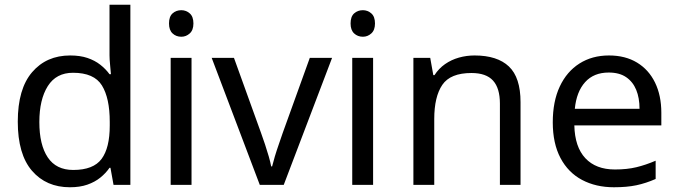

<svg xmlns="http://www.w3.org/2000/svg" viewBox="-20 -780 2861 810"><path d="M275 10Q175 10 115 -59.5Q55 -129 55 -267Q55 -405 115.5 -475.5Q176 -546 276 -546Q318 -546 349 -535.5Q380 -525 403 -507Q426 -489 442 -467H448Q447 -480 444.5 -505.5Q442 -531 442 -546V-760H530V0H459L446 -72H442Q426 -49 403 -30.5Q380 -12 348.5 -1Q317 10 275 10ZM289 -63Q374 -63 408.5 -109.5Q443 -156 443 -250V-266Q443 -366 410 -419.5Q377 -473 288 -473Q217 -473 181.5 -416.5Q146 -360 146 -265Q146 -169 181.5 -116Q217 -63 289 -63Z M788 -536V0H700V-536ZM745 -737Q765 -737 780.5 -723.5Q796 -710 796 -681Q796 -653 780.5 -639Q765 -625 745 -625Q723 -625 708 -639Q693 -653 693 -681Q693 -710 708 -723.5Q723 -737 745 -737Z M1076 0 873 -536H967L1081 -220Q1089 -198 1098 -171Q1107 -144 1114 -119.5Q1121 -95 1124 -78H1128Q1132 -95 1139.5 -120Q1147 -145 1156.5 -172Q1166 -199 1173 -220L1287 -536H1381L1177 0Z M1554 -536V0H1466V-536ZM1511 -737Q1531 -737 1546.5 -723.5Q1562 -710 1562 -681Q1562 -653 1546.5 -639Q1531 -625 1511 -625Q1489 -625 1474 -639Q1459 -653 1459 -681Q1459 -710 1474 -723.5Q1489 -737 1511 -737Z M1982 -546Q2078 -546 2127 -499.5Q2176 -453 2176 -349V0H2089V-343Q2089 -408 2060 -440Q2031 -472 1969 -472Q1880 -472 1846 -422Q1812 -372 1812 -278V0H1724V-536H1795L1808 -463H1813Q1831 -491 1857.5 -509.5Q1884 -528 1916 -537Q1948 -546 1982 -546Z M2549 -546Q2618 -546 2667.5 -516Q2717 -486 2743.5 -431.5Q2770 -377 2770 -304V-251H2403Q2405 -160 2449.5 -112.5Q2494 -65 2574 -65Q2625 -65 2664.5 -74.5Q2704 -84 2746 -102V-25Q2705 -7 2665 1.5Q2625 10 2570 10Q2494 10 2435.5 -21Q2377 -52 2344.5 -113.5Q2312 -175 2312 -264Q2312 -352 2341.5 -415Q2371 -478 2424.5 -512Q2478 -546 2549 -546ZM2548 -474Q2485 -474 2448.5 -433.5Q2412 -393 2405 -321H2678Q2678 -367 2664 -401Q2650 -435 2621.5 -454.5Q2593 -474 2548 -474Z"/></svg>

Font: hex115
Style: Regular
Weight: 400
Designer: Monotype Design Team
Foundry: Monotype Imaging Inc.
Version: Version 2.013